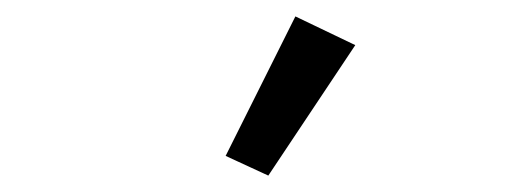

<svg xmlns="http://www.w3.org/2000/svg" viewBox="-20 -799 640 234"><path d="M413 -744 340 -779 255 -609 307 -585Z"/></svg>

Font: LVC Sans
Style: Regular
Weight: 400
Designer: Mike Abbink, Paul van der Laan, Pieter van Rosmalen
Foundry: Bold Monday
Version: Version 3.0